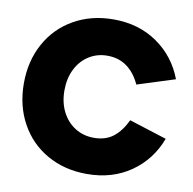

<svg xmlns="http://www.w3.org/2000/svg" viewBox="-80 -793 890 886"><g transform="rotate(10 364.5 -350.0)"><path d="M25 -350Q25 -455 70.5 -537.5Q116 -620 197.5 -666Q279 -712 383 -712Q501 -712 588 -651.5Q675 -591 713 -490L537 -434Q514 -485 475.5 -513.5Q437 -542 383 -542Q335 -542 296.5 -517.5Q258 -493 236.5 -449.5Q215 -406 215 -350Q215 -294 237 -250.5Q259 -207 298 -182.5Q337 -158 386 -158Q441 -158 477 -186Q513 -214 538 -267L714 -211Q676 -109 589 -48.5Q502 12 383 12Q279 12 197.5 -34Q116 -80 70.5 -162.5Q25 -245 25 -350Z"/></g></svg>

Font: Oak Sans Black
Style: Regular
Weight: 900
Designer: Erik Kennedy, Walven
Foundry: Erik Kennedy, Walven
Version: Version 1.000